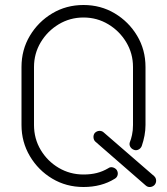

<svg xmlns="http://www.w3.org/2000/svg" viewBox="-20 -735 668 768"><path d="M314 13Q245 13 189 -20.5Q133 -54 99.5 -110.5Q66 -167 66 -235V-467Q66 -536 99.5 -592Q133 -648 189 -681.5Q245 -715 314 -715Q383 -715 439 -681.5Q495 -648 528.5 -592Q562 -536 562 -467V-235Q562 -214 558 -192.5Q554 -171 547 -151Q543 -141 533.5 -136.5Q524 -132 515 -136Q505 -140 500.5 -149Q496 -158 500 -168Q504 -177 508 -195Q512 -213 512 -235V-467Q512 -521 485 -566Q458 -611 413 -638Q368 -665 314 -665Q260 -665 215 -638Q170 -611 143 -566Q116 -521 116 -467V-235Q116 -180 143 -135Q170 -90 215 -63.5Q260 -37 314 -37Q343 -37 367 -43Q391 -49 413 -62Q421 -68 431 -65.5Q441 -63 447 -55Q453 -45 450.5 -35Q448 -25 439 -20Q386 13 314 13ZM563 7 362 -168Q355 -174 354 -184.5Q353 -195 359 -203Q367 -211 377 -211.5Q387 -212 394 -206L596 -31Q604 -24 604.5 -13.5Q605 -3 598 5Q591 12 581 13Q571 14 563 7Z"/></svg>

Font: Zen Kurenaido
Style: ARC
Weight: 400
Designer: Yoshimichi Ohira
Foundry: Positype
Version: Version 1.001